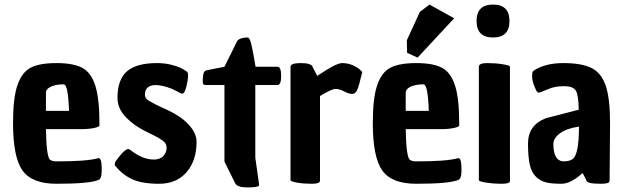

<svg xmlns="http://www.w3.org/2000/svg" viewBox="-20 -788 2730 840"><path d="M227 16Q120 16 78.5 -42Q37 -100 37 -250Q37 -358 56 -414.5Q75 -471 113.5 -491.5Q152 -512 227 -512Q302 -512 340.5 -491Q379 -470 397 -413Q415 -356 415 -251Q415 -245 415 -239Q415 -233 391.5 -228Q368 -223 335 -223H181Q183 -106 198 -90Q207 -82 227 -82Q358 -82 406 -95Q408 -96 409 -96Q416 -98 420.5 -88Q425 -78 425 -41Q425 -4 409 0Q368 16 227 16ZM181 -381V-303H282Q278 -419 259 -419Q225 -419 203 -409Q181 -399 181 -381Z M777 -378 771 -380 733 -399Q690 -416 659 -416Q614 -414 614 -373Q614 -357 631.5 -347Q649 -337 660 -331.5Q671 -326 692 -316Q767 -284 803.5 -245Q840 -206 840 -168Q840 -85 796 -34.5Q752 16 676.5 16Q601 16 558 -4Q515 -24 486 -61Q482 -63 482 -67Q482 -71 483.5 -77Q485 -83 507 -109.5Q529 -136 542 -136Q546 -136 550 -132Q603 -90 653 -90Q681 -90 695 -106Q709 -122 709 -141Q709 -160 693 -172Q677 -184 653.5 -195.5Q630 -207 628 -208Q626 -209 622.5 -211Q619 -213 616 -214Q565 -239 529.5 -276.5Q494 -314 494 -360Q494 -440 535.5 -476Q577 -512 667 -512Q701 -512 732 -504Q774 -493 792 -478H793Q801 -473 802.5 -466Q804 -459 801 -436Q791 -378 777 -378Z M962 -416H882Q870 -416 868.5 -421.5Q867 -427 867 -434Q867 -477 882 -480L962 -496L1018 -609Q1030 -624 1064 -624Q1073 -624 1081 -588Q1089 -552 1098 -496H1194Q1210 -496 1210 -456Q1210 -416 1194 -416H1097V-98L1113 15V16Q1114 22 1113 24Q1108 32 1063 32Q1018 32 1009 14L962 -81Z M1368 -456Q1450 -512 1476.5 -512Q1503 -512 1524.5 -502Q1546 -492 1556 -482L1565 -473Q1550 -409 1542 -393Q1534 -377 1520.5 -377Q1507 -377 1486 -388Q1465 -399 1448 -399Q1431 -399 1380 -368V0Q1380 6 1378 8Q1374 16 1341 16Q1308 16 1279.5 11Q1251 6 1251 0V-496Q1251 -512 1296 -512Q1341 -512 1348 -496V-494Z M1801 16Q1694 16 1652.5 -42Q1611 -100 1611 -250Q1611 -358 1630 -414.5Q1649 -471 1687.5 -491.5Q1726 -512 1801 -512Q1876 -512 1914.5 -491Q1953 -470 1971 -413Q1989 -356 1989 -251Q1989 -245 1989 -239Q1989 -233 1965.5 -228Q1942 -223 1909 -223H1755Q1757 -106 1772 -90Q1781 -82 1801 -82Q1932 -82 1980 -95Q1982 -96 1983 -96Q1990 -98 1994.5 -88Q1999 -78 1999 -41Q1999 -4 1983 0Q1942 16 1801 16ZM1755 -381V-303H1856Q1852 -419 1833 -419Q1799 -419 1777 -409Q1755 -399 1755 -381ZM1807 -536 1761 -557 1760 -612 1817 -736 1859 -768 1967 -708Z M2075 0V-496Q2075 -512 2111 -512Q2147 -512 2179 -507Q2211 -502 2211 -496V0Q2211 6 2210 8Q2205 16 2172 16Q2139 16 2107 11Q2075 6 2075 0ZM2137 -624Q2065 -624 2065 -696Q2065 -768 2137 -768Q2209 -768 2209 -696Q2209 -624 2137 -624Z M2529 -31Q2477 16 2436.5 16Q2396 16 2371 10.5Q2346 5 2326 -13.5Q2306 -32 2298 -67Q2290 -102 2290 -160Q2290 -241 2369 -271L2512 -308Q2511 -373 2499 -392Q2487 -411 2447 -411Q2407 -411 2378 -398L2343 -384H2342Q2333 -379 2326 -392Q2308 -430 2308 -451.5Q2308 -473 2311.5 -475.5Q2315 -478 2315 -479Q2365 -512 2444.5 -512Q2524 -512 2567 -491Q2610 -470 2629.5 -414.5Q2649 -359 2649 -250L2647 0Q2647 6 2645 8Q2641 16 2607 16Q2545 16 2545 0ZM2401 -158Q2401 -86 2443 -82Q2472 -82 2485 -92Q2513 -111 2513 -234Q2461 -227 2431 -205.5Q2401 -184 2401 -158Z"/></svg>

Font: Chau Philomene One
Style: Regular
Weight: 400
Designer: Vicente Lamonaca
Foundry: TipoType
Version: Version 1.002